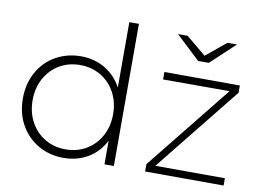

<svg xmlns="http://www.w3.org/2000/svg" viewBox="-79 -863 1346 987"><g transform="rotate(10 594.0 -369.0)"><path d="M570 -742H520V-401C498.7 -440.3 469.5 -471 432.5 -493C395.5 -515 353.7 -526 307 -526C258.3 -526 214.3 -514.8 175 -492.5C135.7 -470.2 104.8 -438.8 82.5 -398.5C60.2 -358.2 49 -312.3 49 -261C49 -209.7 60.2 -164 82.5 -124C104.8 -84 135.7 -52.7 175 -30C214.3 -7.3 258.3 4 307 4C354.3 4 396.7 -7 434 -29C471.3 -51 500.3 -82.3 521 -123V0H570ZM417.5 -69C385.8 -50.3 350 -41 310 -41C270 -41 234.2 -50.3 202.5 -69C170.8 -87.7 145.8 -113.7 127.5 -147C109.2 -180.3 100 -218.3 100 -261C100 -303.7 109.2 -341.7 127.5 -375C145.8 -408.3 170.8 -434.3 202.5 -453C234.2 -471.7 270 -481 310 -481C350 -481 385.8 -471.7 417.5 -453C449.2 -434.3 474.2 -408.3 492.5 -375C510.8 -341.7 520 -303.7 520 -261C520 -218.3 510.8 -180.3 492.5 -147C474.2 -113.7 449.2 -87.7 417.5 -69ZM742 -521V-482H1089L733 -38V0L1143 1V-37L780 -38L1136 -482V-520ZM1085 -725H1035L931 -639L827 -725H777L903 -607H959Z"/></g></svg>

Font: Montserrat Custom ExtraLight
Style: Regular
Weight: 300
Designer: Julieta Ulanovsky
Foundry: Julieta Ulanovsky
Version: Version 7.200